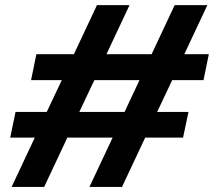

<svg xmlns="http://www.w3.org/2000/svg" viewBox="-20 -740 847 760"><path d="M41.5 -296.9H165L224.6 -422.9H103L124 -525.4H272.5L363.8 -719.7H492.7L401.4 -525.4H580.1L671.4 -719.7H800.8L709.5 -525.4H806.6L785.6 -422.9H661.6L602.1 -296.9H726.1L704.6 -195.3H554.7L462.9 0H334L425.8 -195.3H246.6L154.8 0H25.9L117.7 -195.3H20.5ZM473.1 -296.9 532.2 -422.9H353.5L293.9 -296.9Z"/></svg>

Font: Reddit Sans Vanilla ExtraBold
Style: Italic
Weight: 800
Italic angle: -11.25°
Designer: Stephen Hutchings
Version: Version 1.013